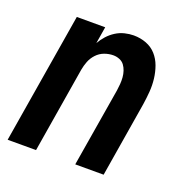

<svg xmlns="http://www.w3.org/2000/svg" viewBox="-101 -623 702 718"><g transform="rotate(20 250.0 -264.0)"><path d="M3 0 89 -520H202L191 -453Q200 -469 213 -483.5Q226 -498 242.5 -508.5Q259 -519 277.5 -523.5Q296 -528 313 -528Q340 -528 363.5 -519Q387 -510 403 -492Q419 -474 427.5 -450.5Q436 -427 439 -401.5Q442 -376 440 -350Q438 -324 434 -298L385 0H272L324 -313Q326 -326 327 -339.5Q328 -353 327 -366Q326 -379 322 -391Q318 -403 311 -412.5Q304 -422 292 -427Q280 -432 267 -432Q249 -432 231.5 -425.5Q214 -419 201 -405Q188 -391 181.5 -374Q175 -357 172 -340L116 0Z"/></g></svg>

Font: Iosevka Custom
Style: Bold Italic
Weight: 700
Italic angle: -9°
Designer: Belleve Invis
Foundry: Belleve Invis
Version: Version 30.3.1; ttfautohint (v1.8.3)